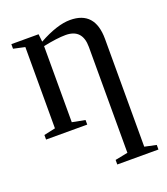

<svg xmlns="http://www.w3.org/2000/svg" viewBox="-128 -561 756 868"><g transform="rotate(-20 250.0 -127.5)"><path d="M348 -327Q348 -414 267 -414Q226 -414 159 -400V-34L221 -22V0H23V-22L78 -34V-425L23 -437V-459H154L158 -422Q247 -471 309 -471Q429 -471 429 -336V182L485 194V216H287V194L348 182Z"/></g></svg>

Font: Libra Serif Modern
Style: Regular
Weight: 400
Designer: Stefan Peev, Context Ltd
Foundry: Stefan Peev, Context Ltd
Version: Version 1.000